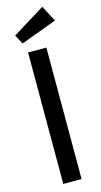

<svg xmlns="http://www.w3.org/2000/svg" viewBox="-144 -1002 549 1044"><g transform="rotate(-15 130.0 -480.0)"><path d="M74 0V-740H177V0ZM58 -795 30 -847 213 -960 260 -870Z"/></g></svg>

Font: Lexend
Style: Regular
Weight: 400
Designer: Bonnie Shaver-Troup, Thomas Jockin
Foundry: Lexend
Version: Version 1.007; ttfautohint (v1.8.3)